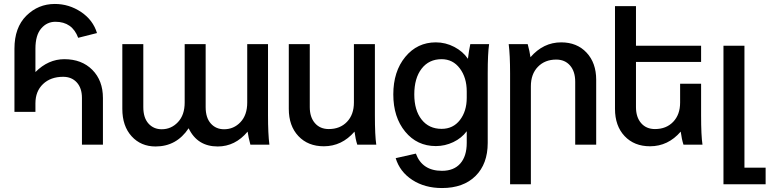

<svg xmlns="http://www.w3.org/2000/svg" viewBox="-20 -731 3914 970"><path d="M159 -367Q224 -432 305 -432Q393 -432 446.5 -378Q500 -324 500 -236V0H394V-236Q394 -286 368 -314.5Q342 -343 299 -343Q236 -343 197.5 -306.5Q159 -270 159 -209V-166H53V-485Q53 -592 113 -651.5Q173 -711 257 -711Q329 -711 389.5 -670.5Q450 -630 470 -564L375 -540Q345 -621 260 -621Q217 -621 188 -587Q159 -553 159 -485Z M1245 0Q1235 -37 1231 -66Q1168 9 1080 9Q977 9 933 -83Q872 9 766 9Q692 9 645 -42.5Q598 -94 598 -181V-508H704V-190Q704 -136 730 -107Q756 -78 797 -78Q845 -78 879 -114Q913 -150 913 -213V-508H1019V-190Q1019 -136 1045 -107Q1071 -78 1112 -78Q1161 -78 1195 -114Q1229 -150 1229 -213V-508H1334V-148Q1334 -55 1341 0Z M1785 0Q1776 -28 1771 -66Q1707 8 1616 8Q1536 8 1487.5 -43.5Q1439 -95 1439 -181V-508H1545V-190Q1545 -139 1571 -109Q1597 -79 1641 -79Q1698 -79 1733 -115.5Q1768 -152 1768 -213V-508H1874V-148Q1874 -46 1881 0Z M2338 -68Q2312 -33 2270 -13Q2228 7 2182 7Q2087 7 2027 -66Q1967 -139 1967 -254Q1967 -370 2027.5 -443.5Q2088 -517 2182 -517Q2231 -517 2275 -494Q2319 -471 2344 -434Q2349 -476 2356 -508H2451Q2444 -460 2444 -361V-9Q2444 97 2382.5 158Q2321 219 2213 219Q2126 219 2063 178Q2000 137 1979 68L2081 45Q2113 132 2213 132Q2273 132 2305.5 95Q2338 58 2338 -9ZM2073 -254Q2073 -174 2110 -127Q2147 -80 2211 -80Q2269 -80 2303.5 -124.5Q2338 -169 2338 -237V-269Q2338 -339 2303 -385.5Q2268 -432 2211 -432Q2147 -432 2110 -384Q2073 -336 2073 -254Z M2646 -508Q2656 -471 2660 -442Q2725 -517 2815 -517Q2895 -517 2943.5 -465Q2992 -413 2992 -328V0H2886V-318Q2886 -370 2860 -400Q2834 -430 2790 -430Q2733 -430 2697.5 -393.5Q2662 -357 2662 -295V200H2557V-360Q2557 -453 2550 -508Z M3433 0Q3424 -28 3419 -66Q3355 8 3264 8Q3184 8 3135.5 -43.5Q3087 -95 3087 -181V-700H3193V-500H3522V-418H3193V-190Q3193 -139 3219 -109Q3245 -79 3289 -79Q3346 -79 3381 -115.5Q3416 -152 3416 -213V-308H3522V-148Q3522 -46 3529 0Z M3635 -500H3741V116H3848V200H3635Z"/></svg>

Font: LT Superior Semi-bold
Style: Regular
Weight: 600
Designer: Daniel Lyons
Foundry: LyonsType
Version: Version 1.0